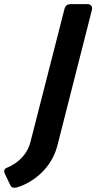

<svg xmlns="http://www.w3.org/2000/svg" viewBox="-86 -727 465 928"><path d="M254.4 -707Q254.4 -707 338.4 -707Q344.7 -707 350.1 -703.6Q362.8 -695.3 357.9 -677.7L190.9 -21.5Q169.4 58.6 106.9 115.2Q55.7 161.1 -4.4 178.7Q-26.4 184.6 -34.7 170.9L-61 116.2Q-61.5 115.2 -62.5 113.3Q-71.8 91.3 -53.2 84Q-33.2 76.2 -14.2 63.5Q44.4 23.4 61 -40L226.1 -685.5Q231.9 -706.1 254.4 -707Z"/></svg>

Font: Allan
Style: Bold
Weight: 500
Italic angle: -14.3°
Version: Version 1.002